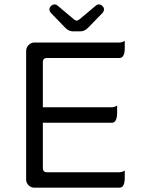

<svg xmlns="http://www.w3.org/2000/svg" viewBox="-20 -872 663 886"><path d="M555.7 -51.8V-85Q543.5 -77.1 530.3 -77.1H196.3Q187.5 -77.1 182.6 -82Q177.7 -86.9 177.7 -95.7V-305.7H495.1Q504.4 -305.7 509.8 -311Q520.5 -321.8 520.5 -351.6V-384.8Q508.3 -377 495.1 -377H177.7V-585.9Q177.7 -594.7 182.6 -599.6Q187.5 -604.5 196.3 -604.5H530.3Q539.6 -604.5 545.4 -609.9Q555.7 -620.6 555.7 -650.4V-683.6Q543.5 -675.8 530.3 -675.8H138.7Q123 -675.8 111.8 -664.1Q100.6 -652.3 100.6 -636.7V-43.9Q100.6 -28.3 111.8 -17.1Q123 -5.9 138.7 -5.9H530.3Q539.6 -5.9 545.4 -11.2Q555.7 -22 555.7 -51.8ZM315.4 -727.5H352.5Q371.1 -727.5 387.7 -745.1L453.6 -813Q460 -820.8 460 -829.1Q460 -836.9 452.6 -844.2Q445.3 -851.6 436.8 -851.6Q428.2 -851.6 422.4 -846.2L346.2 -782.2Q336.9 -776.4 334.5 -776.4Q330.1 -776.4 322.3 -781.7L245.6 -846.2Q239.7 -851.6 231.4 -851.6Q222.7 -851.6 215.3 -844.2Q208 -836.9 208 -829.1Q208 -820.8 214.4 -813Q281.2 -743.7 281.7 -743.2Q297.9 -727.5 315.4 -727.5Z"/></svg>

Font: YuPearl-Light
Style: Light
Weight: 300
Designer: Max Yao
Foundry: Max-Everyday
Version: Version 1.011; ttfautohint (v1.8.3)